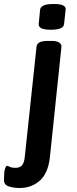

<svg xmlns="http://www.w3.org/2000/svg" viewBox="-88 -730 384 962"><path d="M167 -581Q133 -581 119 -588.5Q105 -596 106 -610L113 -682Q115 -695 130.5 -702.5Q146 -710 181 -710Q214 -710 228 -703Q242 -696 241 -682L233 -610Q231 -581 167 -581ZM10 212Q-17 212 -42.5 204.5Q-68 197 -68 172Q-68 131 -63 116Q-58 101 -53 101Q-48 101 -38.5 106Q-29 111 -10 111Q10 111 21.5 99Q33 87 36 57L95 -496Q98 -525 150 -525H170Q197 -525 208.5 -517Q220 -509 220 -497L162 58Q153 138 111.5 175Q70 212 10 212Z"/></svg>

Font: Asap SemiBold
Style: Italic
Weight: 600
Italic angle: -6°
Designer: Pablo Cosgaya
Foundry: Omnibus-Type
Version: Version 3.001; ttfautohint (v1.8.3)